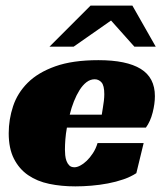

<svg xmlns="http://www.w3.org/2000/svg" viewBox="-20 -655 587 683"><path d="M218 -201Q214 -179 212.5 -159Q211 -139 211 -123Q211 -114 212 -103Q213 -92 216.5 -82.5Q220 -73 226.5 -66.5Q233 -60 245 -60Q254 -60 265.5 -66Q277 -72 288.5 -83Q300 -94 310.5 -110Q321 -126 327 -146H491L465 -39Q445 -26 419 -17Q393 -8 364 -2.5Q335 3 305 5.5Q275 8 248 8Q198 8 155 -1Q112 -10 80 -32Q48 -54 29.5 -90.5Q11 -127 11 -181Q11 -230 26.5 -277Q42 -324 78.5 -360.5Q115 -397 176.5 -419Q238 -441 330 -441Q430 -441 480.5 -410Q531 -379 531 -313Q531 -286 523 -254.5Q515 -223 499 -201ZM351 -320Q351 -351 341 -362Q331 -373 317 -373Q301 -373 287.5 -362.5Q274 -352 263 -334.5Q252 -317 243 -294.5Q234 -272 228 -247H342Q344 -259 346 -272Q348 -283 349.5 -296Q351 -309 351 -320ZM156 -489 302 -635H451L534 -489H458L375 -582L242 -489Z"/></svg>

Font: Racing Sans One
Style: Regular
Weight: 400
Designer: Pablo Impallari, Rodrigo Fuenzalida
Foundry: Pablo Impallari, Rodrigo Fuenzalida
Version: Version 1.001; ttfautohint (v0.8) -G 200 -r 50